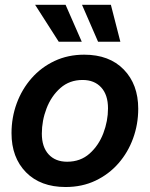

<svg xmlns="http://www.w3.org/2000/svg" viewBox="-20 -750 610 782"><path d="M247.1 11.7Q145 11.7 85.9 -48.3Q26.9 -108.4 26.9 -207.5Q26.9 -271.5 48.1 -329.1Q69.3 -386.7 108.6 -431.4Q147.9 -476.1 202.4 -501.7Q256.8 -527.3 322.8 -527.3Q425.3 -527.3 484.1 -466.8Q543 -406.2 543 -307.1Q543 -244.1 522.2 -186.8Q501.5 -129.4 462.4 -84.7Q423.3 -40 368.9 -14.2Q314.5 11.7 247.1 11.7ZM253.4 -91.3Q307.6 -91.3 344.7 -124.3Q381.8 -157.2 400.9 -207.3Q419.9 -257.3 419.9 -308.6Q419.9 -363.8 392.1 -394Q364.3 -424.3 316.4 -424.3Q263.2 -424.3 226.1 -391.6Q189 -358.9 169.7 -308.8Q150.4 -258.8 150.4 -205.6Q150.4 -151.4 178 -121.3Q205.6 -91.3 253.4 -91.3ZM219.2 -580.1 123 -730.5H247.1L313 -580.1ZM379.4 -580.1 314 -730.5H431.6L470.2 -580.1Z"/></svg>

Font: Inter Display SemiBold
Style: Italic
Weight: 600
Italic angle: -9.39999°
Designer: Rasmus Andersson
Foundry: rsms
Version: Version 4.000;git-a52131595